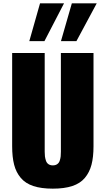

<svg xmlns="http://www.w3.org/2000/svg" viewBox="-20 -1131 641 1164"><path d="M349.6 -881.8 415.5 -1110.8H566.4L443.4 -881.8ZM157.7 -881.8 222.7 -1110.8H368.2L249.5 -881.8ZM300.3 12.7Q230 12.7 182.1 -3.2Q134.3 -19 106 -52.5Q77.6 -85.9 65.7 -132.3Q53.7 -178.7 53.7 -244.6V-809.6H251V-211.4Q251 -194.8 252.4 -183.1Q253.9 -171.4 258.3 -157.5Q262.7 -143.6 273.4 -136Q284.2 -128.4 300.3 -128.4Q316.4 -128.4 327.1 -136Q337.9 -143.6 342.3 -157.5Q346.7 -171.4 347.9 -183.1Q349.1 -194.8 349.1 -211.4V-809.6H546.9V-244.6Q546.9 -178.7 534.7 -132.3Q522.5 -85.9 494.4 -52.5Q466.3 -19 418.2 -3.2Q370.1 12.7 300.3 12.7Z"/></svg>

Font: Oswald
Style: Heavy
Weight: 800
Designer: Vernon Adams
Foundry: Vernon Adams
Version: 3.0; ttfautohint (v0.95) -l 8 -r 50 -G 200 -x 0 -w "G" -W -c